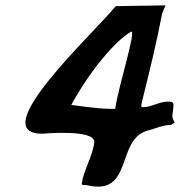

<svg xmlns="http://www.w3.org/2000/svg" viewBox="-20 -713 678 718"><path d="M469.5 -594C492.7 -607.3 424.7 -398.2 410.6 -306H392.6C340.4 -306 246.6 -321 246.6 -321C319.7 -453.8 413.4 -562 469.5 -594ZM412.8 -690C326.2 -584 -79.4 -212 138.7 -213C138.7 -213 339.1 -231.6 332.5 -180C325.9 -128.1 291.9 -73.9 285.9 -27C284.9 -18.9 297.9 -21 303.2 -21C481.2 23.7 410.9 -192.9 533.3 -225C562 -232.5 590.5 -246 620 -246C620 -246 633.1 -255 633.1 -255C633.2 -255.7 623.1 -270.4 624.6 -282L627.6 -306C630.6 -329.5 629.4 -333 607.1 -333C576.1 -333 544.3 -312 514.4 -312C503.7 -312 509.8 -323 511.1 -333C538.1 -442.1 565 -550.8 585.9 -660C587.4 -667.6 599.1 -693 599.1 -693Z"/></svg>

Font: Rocketfuel
Style: Italic
Weight: 400
Designer: Mew Too
Foundry: Cannot Into Space Fonts.
Version: Version 0.27